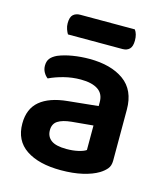

<svg xmlns="http://www.w3.org/2000/svg" viewBox="-103 -744 729 840"><g transform="rotate(15 261.0 -324.5)"><path d="M250 -81Q279 -81 303 -86.5Q327 -92 338 -100V-211L241 -202Q201 -198 180 -184.5Q159 -171 159 -142Q159 -113 180.5 -97Q202 -81 250 -81ZM246 -488Q344 -488 402.5 -446Q461 -404 461 -316V-85Q461 -61 449 -47Q437 -33 419 -22Q391 -5 348 5Q305 15 250 15Q150 15 92.5 -23.5Q35 -62 35 -139Q35 -206 77.5 -241.5Q120 -277 201 -285L338 -299V-317Q338 -355 310.5 -373Q283 -391 233 -391Q194 -391 157 -381.5Q120 -372 91 -358Q80 -366 72.5 -379.5Q65 -393 65 -409Q65 -429 74.5 -441.5Q84 -454 105 -464Q134 -476 171 -482Q208 -488 246 -488ZM127 -567Q122 -575 117.5 -587.5Q113 -600 113 -614Q113 -642 125 -653Q137 -664 157 -664H404Q417 -646 417 -617Q417 -590 405.5 -578.5Q394 -567 374 -567Z"/></g></svg>

Font: Baloo Bhaina 2 SemiBold
Style: Regular
Weight: 600
Designer: Yesha Goshar, Manish Minz, Shuchita Grover and Ek Type
Foundry: Ek Type
Version: Version 1.640;hotconv 1.0.111;makeotfexe 2.5.65597; ttfautoh